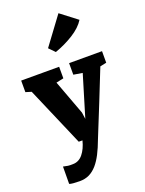

<svg xmlns="http://www.w3.org/2000/svg" viewBox="-207 -999 1025 1359"><g transform="rotate(-20 305.5 -319.5)"><path d="M2 0ZM144 135Q189 135 219.5 97.5Q250 60 265 0H237L45 -446L2 -459V-546H288V-459L232 -447L329 -186L336 -136L351 -186L430 -448L363 -459V-546H611V-459L563 -449Q533 -374 468 -210.5Q403 -47 372 27Q349 89 327 131.5Q305 174 280 203Q253 234 221.5 249.5Q190 265 149 265Q125 265 101 263Q77 261 71 257L72 127Q93 132 107.5 134Q122 136 144 135ZM413 -904 537 -809Q506 -759 441 -718.5Q376 -678 302 -652L259 -696Z"/></g></svg>

Font: Martel Heavy
Style: Regular
Weight: 900
Designer: Dan Reynolds
Foundry: Dan Reynolds
Version: Version 1.001; ttfautohint (v1.1) -l 5 -r 5 -G 72 -x 0 -D la